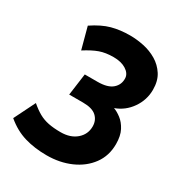

<svg xmlns="http://www.w3.org/2000/svg" viewBox="-186 -827 888 952"><g transform="rotate(30 257.5 -351.0)"><path d="M220 10Q151 10 93.5 -7Q36 -24 -15 -67L45 -188Q73 -164 98 -150Q123 -136 153 -130Q183 -124 223 -124Q279 -124 313 -153.5Q347 -183 347 -228Q347 -263 323 -285Q299 -307 246 -307H167L184 -432H257Q315 -432 342 -456Q369 -480 367 -517Q365 -543 337 -560.5Q309 -578 265 -578Q220 -578 186.5 -566Q153 -554 109 -526L76 -649Q131 -686 178.5 -699Q226 -712 283 -712Q321 -712 361.5 -703.5Q402 -695 436.5 -674.5Q471 -654 493 -620Q515 -586 515 -535Q515 -477 481.5 -428.5Q448 -380 393 -360Q413 -353 436 -335.5Q459 -318 475 -287.5Q491 -257 491 -210Q491 -143 454.5 -93.5Q418 -44 356.5 -17Q295 10 220 10Z"/></g></svg>

Font: Finlandica
Style: Bold Italic
Weight: 700
Italic angle: -8°
Designer: Niklas Ekholm, Juho Hiilivirta, Jaakko Suomalainen
Foundry: Helsinki Type Studio
Version: Version 1.064; ttfautohint (v1.8.4.7-5d5b)